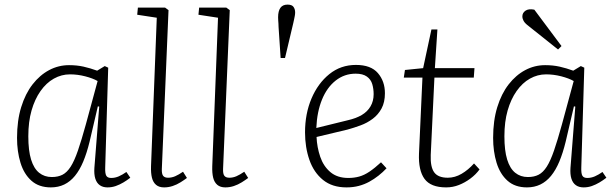

<svg xmlns="http://www.w3.org/2000/svg" viewBox="-20 -800 2662 834"><path d="M437 -73Q436 -47 441.5 -37Q447 -27 463 -27Q480 -27 496 -34Q512 -41 529 -53L546 -28Q532 -17 516 -7.5Q500 2 483 8Q466 14 447 14Q427 14 413.5 4.5Q400 -5 394 -24Q388 -43 390 -71L411 -337L405 -338L369 -184Q357 -135 341.5 -98Q326 -61 305.5 -36Q285 -11 259 1.5Q233 14 201 14Q149 14 116.5 -15Q84 -44 69 -93Q54 -142 54 -201Q54 -276 72 -334.5Q90 -393 121.5 -433.5Q153 -474 193.5 -495.5Q234 -517 280 -517Q314 -517 343 -510.5Q372 -504 402 -493L435 -513L450 -506ZM205 -31Q232 -31 251.5 -41Q271 -51 287 -76Q303 -101 318.5 -146Q334 -191 353 -260L404 -448Q383 -460 350 -468.5Q317 -477 284 -477Q247 -477 214 -458.5Q181 -440 156 -404.5Q131 -369 117 -320Q103 -271 103 -208Q103 -146 115 -107Q127 -68 150 -49.5Q173 -31 205 -31Z M661 -723 576 -736 579 -767H697L712 -756L683 -67Q682 -45 688.5 -36.5Q695 -28 710 -28Q726 -28 741 -34.5Q756 -41 775 -54L792 -27Q780 -18 764 -8Q748 2 730 8Q712 14 693 14Q671 14 658 3Q645 -8 640 -28Q635 -48 636 -78Z M927 -723 842 -736 845 -767H963L978 -756L949 -67Q948 -45 954.5 -36.5Q961 -28 976 -28Q992 -28 1007 -34.5Q1022 -41 1041 -54L1058 -27Q1046 -18 1030 -8Q1014 2 996 8Q978 14 959 14Q937 14 924 3Q911 -8 906 -28Q901 -48 902 -78Z M1218 -548H1199L1190 -683Q1190 -691 1189.5 -697.5Q1189 -704 1188.5 -711.5Q1188 -719 1188 -725Q1188 -752 1198 -766Q1208 -780 1229 -780Q1248 -780 1255 -770Q1262 -760 1262 -746Q1262 -739 1260.5 -731Q1259 -723 1257.5 -716Q1256 -709 1254 -700Z M1526 -518Q1591 -518 1621.5 -482.5Q1652 -447 1652 -395Q1652 -356 1637.5 -329Q1623 -302 1599 -284Q1575 -266 1546.5 -255.5Q1518 -245 1489 -237L1355 -205Q1357 -160 1371 -119Q1385 -78 1415 -52.5Q1445 -27 1493 -27Q1518 -27 1540 -33Q1562 -39 1585 -54.5Q1608 -70 1635 -95L1659 -69Q1643 -52 1624 -37Q1605 -22 1584 -10.5Q1563 1 1538.5 7.5Q1514 14 1485 14Q1423 14 1383 -18.5Q1343 -51 1324 -105.5Q1305 -160 1305 -225Q1305 -306 1333 -372Q1361 -438 1410.5 -478Q1460 -518 1526 -518ZM1603 -391Q1603 -414 1597 -434.5Q1591 -455 1573.5 -467.5Q1556 -480 1525 -480Q1476 -480 1438 -450Q1400 -420 1378.5 -367Q1357 -314 1354 -244L1492 -278Q1527 -286 1551.5 -300.5Q1576 -315 1589.5 -338Q1603 -361 1603 -391Z M1739 -496 1818 -504 1854 -672H1880L1869 -504H2041L2038 -463H1867L1851 -127Q1849 -75 1866 -51.5Q1883 -28 1925 -28Q1956 -28 1985 -45Q2014 -62 2039 -90L2063 -64Q2047 -42 2023.5 -24.5Q2000 -7 1973.5 3.5Q1947 14 1918 14Q1851 14 1824 -23Q1797 -60 1800 -133L1815 -463H1734Z M2505 -73Q2504 -47 2509.5 -37Q2515 -27 2531 -27Q2548 -27 2564 -34Q2580 -41 2597 -53L2614 -28Q2600 -17 2584 -7.5Q2568 2 2551 8Q2534 14 2515 14Q2495 14 2481.5 4.5Q2468 -5 2462 -24Q2456 -43 2458 -71L2479 -337L2473 -338L2437 -184Q2425 -135 2409.5 -98Q2394 -61 2373.5 -36Q2353 -11 2327 1.5Q2301 14 2269 14Q2217 14 2184.5 -15Q2152 -44 2137 -93Q2122 -142 2122 -201Q2122 -276 2140 -334.5Q2158 -393 2189.5 -433.5Q2221 -474 2261.5 -495.5Q2302 -517 2348 -517Q2382 -517 2411 -510.5Q2440 -504 2470 -493L2503 -513L2518 -506ZM2273 -31Q2300 -31 2319.5 -41Q2339 -51 2355 -76Q2371 -101 2386.5 -146Q2402 -191 2421 -260L2472 -448Q2451 -460 2418 -468.5Q2385 -477 2352 -477Q2315 -477 2282 -458.5Q2249 -440 2224 -404.5Q2199 -369 2185 -320Q2171 -271 2171 -208Q2171 -146 2183 -107Q2195 -68 2218 -49.5Q2241 -31 2273 -31ZM2419 -600 2404 -585 2276 -687Q2260 -699 2254.5 -709Q2249 -719 2249 -729Q2249 -744 2262.5 -753.5Q2276 -763 2301 -758Z"/></svg>

Font: Literata 18pt ExtraLight
Style: Italic
Weight: 250
Italic angle: -2°
Designer: Latin by Veronika Burian and Jose Scaglione. Greek by Irene Vlachou. Cyrillic by Vera Evstafieva
Foundry: TypeTogether
Version: Version 3.103;gftools[0.9.29]